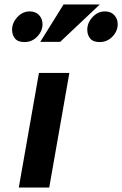

<svg xmlns="http://www.w3.org/2000/svg" viewBox="-20 -838 546 858"><path d="M290 -512H154L64 0H200ZM34 -705Q34 -682 47 -666Q60 -650 89 -650Q123 -650 146.5 -674.5Q170 -699 170 -730Q170 -754 154.5 -770.5Q139 -787 113 -787Q81 -787 57.5 -761.5Q34 -736 34 -705ZM160 -651H249L426 -818H264ZM425 -650Q459 -650 482.5 -674.5Q506 -699 506 -730Q506 -754 490.5 -770.5Q475 -787 449 -787Q417 -787 393.5 -761.5Q370 -736 370 -705Q370 -682 383 -666Q396 -650 425 -650Z"/></svg>

Font: Geom SemiBold
Style: Bold Italic
Weight: 600
Italic angle: -10°
Version: Version 1.102